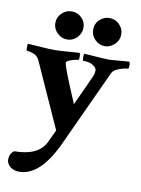

<svg xmlns="http://www.w3.org/2000/svg" viewBox="-93 -696 716 972"><g transform="rotate(10 265.5 -210.0)"><path d="M74.2 212.9Q44.9 212.9 26.9 197.3Q8.8 181.6 8.8 161.1Q8.8 131.8 31.2 115.2Q156.2 115.2 192.4 39.1L222.7 -25.4L72.3 -359.4Q62.5 -380.9 42.5 -388.7Q22.5 -396.5 7.8 -396.5Q3.9 -396.5 3.9 -411.1Q3.9 -430.7 5.9 -432.6Q9.8 -432.6 24.9 -431.6Q40 -430.7 67.4 -428.7Q94.7 -426.8 113.8 -425.8Q132.8 -424.8 144.5 -424.8Q159.2 -424.8 186.5 -426.8Q213.9 -428.7 239.7 -430.7Q265.6 -432.6 272.5 -432.6Q275.4 -423.8 275.4 -412.1Q275.4 -396.5 271.5 -396.5Q263.7 -396.5 249 -392.6Q234.4 -388.7 222.7 -383.3Q210.9 -377.9 210.9 -371.1Q212.9 -356.4 231.9 -307.6Q251 -258.8 288.1 -171.9Q321.3 -244.1 339.4 -283.7Q357.4 -323.2 360.4 -330.1Q366.2 -343.8 366.2 -359.4Q366.2 -372.1 347.7 -384.3Q329.1 -396.5 296.9 -396.5Q293 -396.5 293 -414.1Q293 -420.9 293.5 -425.3Q293.9 -429.7 294.9 -432.6Q302.7 -432.6 327.6 -430.7Q352.5 -428.7 379.9 -426.8Q407.2 -424.8 422.9 -424.8Q433.6 -424.8 447.3 -426.3Q460.9 -427.7 477.5 -428.7L527.3 -432.6Q531.2 -425.8 531.2 -416Q531.2 -396.5 527.3 -396.5Q517.6 -396.5 500.5 -392.1Q483.4 -387.7 467.3 -379.4Q451.2 -371.1 445.3 -357.4L263.7 36.1Q181.6 212.9 74.2 212.9ZM390.6 -488.3Q361.3 -488.3 339.8 -509.8Q318.4 -531.2 318.4 -561.5Q318.4 -591.8 339.8 -612.3Q361.3 -632.8 390.6 -632.8Q420.9 -632.8 441.9 -611.3Q462.9 -589.8 462.9 -561.5Q462.9 -531.2 440.9 -509.8Q418.9 -488.3 390.6 -488.3ZM197.3 -488.3Q168 -488.3 146 -509.8Q124 -531.2 124 -561.5Q124 -589.8 145.5 -611.3Q167 -632.8 197.3 -632.8Q225.6 -632.8 247.1 -612.3Q268.6 -591.8 268.6 -561.5Q268.6 -531.2 247.1 -509.8Q225.6 -488.3 197.3 -488.3Z"/></g></svg>

Font: Crimson Text Bold
Style: Bold
Weight: 700
Designer: Sebastian Kosch
Foundry: Sebastian Kosch
Version: Version 1.10 July 1, 2025